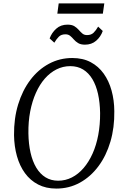

<svg xmlns="http://www.w3.org/2000/svg" viewBox="-20 -1092 724 1122"><path d="M309 10Q248.5 10 202.8 -13.8Q157 -37.5 126 -80Q95 -122.5 79 -179.5Q63 -236.5 62 -302.5Q61 -399.5 86 -481.5Q111 -563.5 157 -624.5Q203 -685.5 265.8 -719.2Q328.5 -753 402.5 -753Q464 -753 509.8 -728.8Q555.5 -704.5 586 -661.8Q616.5 -619 632 -562.8Q647.5 -506.5 648 -442.5Q649.5 -346.5 625.2 -264.2Q601 -182 555.2 -120.5Q509.5 -59 446.8 -24.5Q384 10 309 10ZM320 -36Q362.5 -36 400.2 -55.2Q438 -74.5 468.5 -110Q499 -145.5 521 -194.5Q543 -243.5 554.2 -303.5Q565.5 -363.5 565 -431.5Q564 -493 552.8 -543.2Q541.5 -593.5 519.8 -629.8Q498 -666 465.8 -685.8Q433.5 -705.5 390.5 -705.5Q348 -705.5 310.2 -686.5Q272.5 -667.5 242 -632.8Q211.5 -598 189.8 -549.2Q168 -500.5 156.5 -440.8Q145 -381 146 -312.5Q147 -250.5 158.5 -199.8Q170 -149 192 -112.2Q214 -75.5 246 -55.8Q278 -36 320 -36ZM476.5 -831Q452 -831 437 -840Q422 -849 411.5 -861.2Q401 -873.5 390 -882.5Q379 -891.5 362.5 -891.5Q338 -891.5 324 -877.8Q310 -864 297.5 -842.5L270 -867.5Q282.5 -901 308.8 -924.5Q335 -948 374.5 -948Q400 -948 414.8 -938.8Q429.5 -929.5 440 -917.5Q450.5 -905.5 461.2 -896.2Q472 -887 488.5 -887Q513 -887 527 -900.8Q541 -914.5 553.5 -936.5L580.5 -911Q568.5 -877 542 -854Q515.5 -831 476.5 -831ZM323 -1072H589.5L581 -1012H315Z"/></svg>

Font: Merriweather 28pt Light
Style: Italic
Weight: 300
Italic angle: -7.8°
Version: Version 2.101